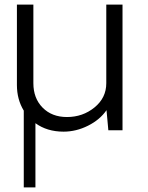

<svg xmlns="http://www.w3.org/2000/svg" viewBox="-20 -570 647 840"><path d="M445 -550H516V0H454L446 -88Q417 -46 365 -20Q313 6 258 6Q186 6 135 -31V250H84V-86Q54 -135 54 -198V-550H126V-206Q126 -140 166.5 -99Q207 -58 273 -58Q342 -58 393.5 -100Q445 -142 445 -206Z"/></svg>

Font: Oakes Grotesk Light
Style: Regular
Weight: 300
Designer: Samuel Oakes
Foundry: Samuel Oakes
Version: Version 1.000;PS 001.000;hotconv 1.0.88;makeotf.lib2.5.64775